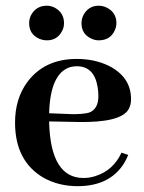

<svg xmlns="http://www.w3.org/2000/svg" viewBox="-20 -636 501 666"><path d="M246.1 -406.2Q306.6 -406.2 318.4 -335Q321.3 -319.3 321.3 -302.7Q321.3 -256.8 288.1 -245.1Q266.6 -239.3 225.6 -240.2L150.4 -243.2Q154.3 -381.8 223.6 -403.3Q235.4 -406.2 246.1 -406.2ZM424.8 -98.6 401.4 -106.4Q373 -44.9 311.5 -25.4Q291 -18.6 269.5 -18.6Q155.3 -18.6 150.4 -212.9Q150.4 -213.9 150.4 -214.8L249 -212.9Q395.5 -210 424.8 -254.9Q434.6 -270.5 434.6 -292Q434.6 -369.1 356.4 -408.2Q307.6 -431.6 246.1 -431.6Q133.8 -431.6 74.2 -350.6Q32.2 -293 32.2 -210.9Q32.2 -77.1 130.9 -19.5Q183.6 9.8 249 9.8Q360.4 9.8 410.2 -69.3Q418.9 -84 424.8 -98.6ZM202.1 -555.7Q202.1 -591.8 169.9 -609.4Q156.2 -616.2 142.6 -616.2Q104.5 -616.2 86.9 -582Q81.1 -569.3 81.1 -555.7Q81.1 -517.6 115.2 -502Q128.9 -496.1 142.6 -496.1Q178.7 -496.1 195.3 -528.3Q202.1 -541 202.1 -555.7ZM383.8 -555.7Q383.8 -592.8 350.6 -609.4Q336.9 -616.2 322.3 -616.2Q287.1 -616.2 269.5 -584Q262.7 -570.3 262.7 -555.7Q262.7 -517.6 296.9 -502Q309.6 -496.1 322.3 -496.1Q362.3 -496.1 377.9 -530.3Q383.8 -543 383.8 -555.7Z"/></svg>

Font: Abhaya Libre
Style: Bold
Weight: 700
Designer: Pushpananda Ekanayake, Sol Matas, Pathum Egodawatta
Foundry: Mooniak
Version: Version 1.050 ; ttfautohint (v1.6)